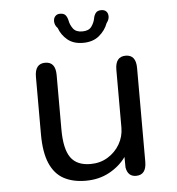

<svg xmlns="http://www.w3.org/2000/svg" viewBox="-50 -721 720 780"><g transform="rotate(-5 309.5 -331.5)"><path d="M146 -481Q188 -481 188 -427V-205.5Q188 -126 213 -90.5Q238 -55 294 -55Q333.5 -55 364.5 -74Q395.5 -93 413.5 -124Q431.5 -155 431.5 -191.5V-427Q431.5 -481 474 -481Q516 -481 516 -427V-45Q516 9 474 9Q440.5 9 434 -28.5L433.5 -71.5Q408 -35.5 365.5 -12.2Q323 11 269 11Q216.5 11 179.5 -9Q142.5 -29 123 -74Q103.5 -119 103.5 -193.5V-427Q103.5 -481 146 -481ZM391.5 -674Q404.5 -674 411.8 -666.5Q419 -659 419 -646Q419 -640 416.5 -633.2Q414 -626.5 408.5 -619.5Q398 -590.5 372.5 -569.2Q347 -548 306.5 -548Q267.5 -548 243.2 -568.2Q219 -588.5 209 -617Q202 -624 199.2 -631.5Q196.5 -639 196.5 -645.5Q196.5 -658.5 203.8 -666.2Q211 -674 223 -674Q239 -674 245.8 -665.5Q252.5 -657 255.5 -643.5Q258.5 -626 270 -610.2Q281.5 -594.5 307.5 -594.5Q334 -594.5 345.2 -610.2Q356.5 -626 359.5 -643Q362 -656.5 369 -665.2Q376 -674 391.5 -674Z"/></g></svg>

Font: Sono ExtraLight Monospace
Style: Regular
Weight: 400
Version: Version 2.112